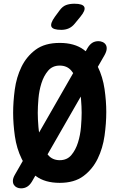

<svg xmlns="http://www.w3.org/2000/svg" viewBox="-20 -970 640 1029"><path d="M300 -111.5Q339.6 -111.5 362.6 -139.2Q385.7 -166.8 398 -206.4Q410.4 -246 414 -289.6Q417.6 -333.1 417.6 -365.6Q417.6 -397.8 414 -441.4Q410.4 -485 398 -524.2Q385.7 -563.5 362.6 -591Q339.6 -618.5 300 -618.5Q261.1 -618.5 237.7 -590.8Q214.3 -563.2 202 -523.6Q189.6 -484 186 -440.7Q182.4 -397.5 182.4 -365.3Q182.4 -332.8 186 -289.4Q189.6 -246 202 -206.4Q214.3 -166.8 237.7 -139.2Q261.1 -111.5 300 -111.5ZM300 10Q220.8 10 172.2 -26.5Q123.6 -63 96.3 -118.6Q69.1 -174.3 59.7 -240.3Q50.4 -306.3 50.4 -365.6Q50.4 -424.3 59.2 -490.1Q68.1 -556 95 -611.5Q121.9 -667 170.8 -703.5Q219.8 -740 300 -740Q379.2 -740 428.2 -704Q477.1 -668 504 -612.9Q530.9 -557.7 540.3 -492.7Q549.6 -427.7 549.6 -370.1Q549.6 -309.4 540.3 -242.6Q530.9 -175.7 503.5 -119.4Q476.1 -63 427.3 -26.5Q378.5 10 300 10ZM92.7 39.4Q80.9 39.4 70.6 34.7Q60.4 30 54.5 20.7Q48.6 11.5 49.1 -2.5Q49.6 -16.4 60.7 -35.2L449.2 -712.5Q460.3 -731.3 474.4 -740.4Q488.5 -749.4 508 -749.4Q519.1 -749.4 529.9 -744.7Q540.6 -740 546.7 -730.6Q552.7 -721.2 551.7 -707.2Q550.7 -693.3 540.3 -674.5L151.2 3.1Q140.1 21.6 125.8 30.5Q111.5 39.4 92.7 39.4ZM308.6 -810Q263.6 -810 255.8 -826.9Q248.1 -843.8 274.1 -880L299.3 -914.2Q314.9 -935.6 334 -942.8Q353.2 -950 378.6 -950Q423.9 -950 431.8 -932.6Q439.7 -915.2 411.3 -880.8L381 -843.8Q366.8 -826.2 348.9 -818.1Q330.9 -810 308.6 -810Z"/></svg>

Font: Maple Mono
Style: Regular
Weight: 400
Monospace: yes
Designer: subframe7536
Version: Version 7.300